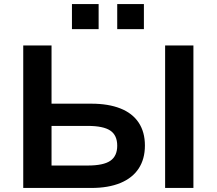

<svg xmlns="http://www.w3.org/2000/svg" viewBox="-20 -930 1072 950"><path d="M95 0V-705H235V-417H432Q516 -417 575.5 -393.5Q635 -370 666 -323.5Q697 -277 697 -210Q697 -143 666 -96Q635 -49 575.5 -24.5Q516 0 432 0ZM235 -111H414Q492 -111 526 -134.5Q560 -158 560 -209Q560 -261 525.5 -284Q491 -307 414 -307H235ZM797 0V-705H937V0ZM560 -786V-910H692V-786ZM336 -786V-910H468V-786Z"/></svg>

Font: Nunito Sans 10pt SemiExpanded
Style: Bold
Weight: 700
Width: 6
Designer: Vernon Adams
Foundry: Vernon Adams
Version: Version 3.101;gftools[0.9.27]